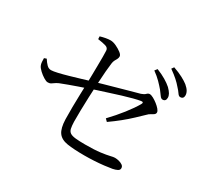

<svg xmlns="http://www.w3.org/2000/svg" viewBox="-154 -1016 1308 1225"><g transform="rotate(30 500.0 -404.0)"><path d="M843 -575Q832 -575 822 -589.5Q812 -604 797 -623Q781 -642 759 -664.5Q737 -687 705 -710L719 -728Q757 -713 785.5 -696Q814 -679 833 -662Q851 -644 859 -630Q867 -616 867 -602Q867 -589 861 -582Q855 -575 843 -575ZM589 -17Q511 -17 463 -24.5Q415 -32 393.5 -62Q372 -92 370 -157Q369 -197 369.5 -245.5Q370 -294 371.5 -340Q373 -386 374 -418Q375 -450 375.5 -486Q376 -522 376.5 -557Q377 -592 377 -621Q377 -650 376 -666Q375 -686 353.5 -692.5Q332 -699 295 -704L294 -724Q314 -730 333.5 -733.5Q353 -737 368 -737Q387 -737 410.5 -726Q434 -715 451.5 -701.5Q469 -688 469 -676Q469 -665 464 -656Q459 -647 453.5 -637Q448 -627 446 -611Q443 -589 439.5 -548.5Q436 -508 433.5 -457.5Q431 -407 428.5 -354Q426 -301 425.5 -253.5Q425 -206 425 -171Q426 -140 430 -122Q434 -104 447 -95Q460 -86 487 -83Q514 -80 559 -80Q628 -80 670 -85.5Q712 -91 734 -96.5Q756 -102 767 -102Q781 -102 796.5 -98Q812 -94 823.5 -86Q835 -78 835 -64Q835 -51 821.5 -44Q808 -37 788 -33Q766 -29 731.5 -25Q697 -21 660 -19Q623 -17 589 -17ZM590 -291Q637 -340 677 -391Q717 -442 740 -482Q746 -492 743 -496.5Q740 -501 729 -499Q710 -496 677 -487.5Q644 -479 605 -467Q566 -455 526 -442Q486 -429 451 -418Q416 -407 394 -398Q369 -390 337.5 -379Q306 -368 274.5 -356.5Q243 -345 218 -335Q201 -327 192 -320Q183 -313 175 -308.5Q167 -304 153 -304Q142 -304 122.5 -316Q103 -328 86 -344Q69 -360 63 -373Q58 -384 57 -398Q56 -412 56 -426L73 -432Q87 -410 101 -396Q115 -382 133 -382Q148 -382 180.5 -389.5Q213 -397 253 -408.5Q293 -420 329.5 -431Q366 -442 389 -449Q418 -458 461 -470Q504 -482 550 -495Q596 -508 637.5 -519.5Q679 -531 705 -538Q726 -545 735.5 -555Q745 -565 756 -565Q767 -565 783.5 -556Q800 -547 816 -534.5Q832 -522 843 -509Q854 -496 854 -486Q854 -476 845.5 -469.5Q837 -463 825 -457Q813 -451 802 -439Q781 -419 750.5 -390Q720 -361 683.5 -331.5Q647 -302 607 -274ZM933 -645Q922 -645 912 -660Q902 -675 885 -693Q869 -712 848.5 -730.5Q828 -749 793 -774L805 -791Q845 -777 873.5 -762Q902 -747 920 -733Q940 -716 948.5 -701Q957 -686 957 -671Q957 -658 950.5 -651.5Q944 -645 933 -645Z"/></g></svg>

Font: Noto Serif TC
Style: Regular
Weight: 400
Designer: Ryoko NISHIZUKA  (kana & ideographs); Frank Grießhammer (Latin, Greek & Cyrillic); Wenlong ZHANG  (bopomofo); Sandoll Co
Foundry: Adobe
Version: Version 2.003-H1;hotconv 1.1.1;makeotfexe 2.6.0